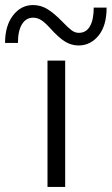

<svg xmlns="http://www.w3.org/2000/svg" viewBox="-116 -740 442 760"><path d="M142 -500V0H72V-500ZM195 -560Q167 -560 142 -575Q117 -590 80 -631Q62 -651 47 -660.5Q32 -670 15 -670Q-13 -670 -29 -644Q-45 -618 -45 -570H-96Q-96 -638 -64.5 -679Q-33 -720 15 -720Q45 -720 71.5 -704Q98 -688 131 -654Q154 -630 167.5 -620Q181 -610 196 -610Q225 -610 240 -636Q255 -662 255 -710H306Q306 -638 274 -599Q242 -560 195 -560Z"/></svg>

Font: Goli Light
Style: Regular
Weight: 300
Designer: jaikishan Patel
Foundry: MagicType
Version: Version 1.000